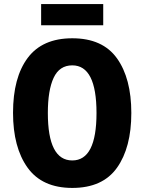

<svg xmlns="http://www.w3.org/2000/svg" viewBox="-20 -913 709 943"><path d="M625 -358Q625 -528 554.5 -626.5Q484 -725 335 -725Q188 -725 116 -628.5Q44 -532 44 -359Q44 -189 115.5 -89.5Q187 10 335 10Q484 10 554.5 -89Q625 -188 625 -358ZM215 -358Q215 -470 243.5 -531Q272 -592 335 -592Q454 -592 454 -358Q454 -125 335 -125Q215 -125 215 -358ZM487 -893V-789H182V-893Z"/></svg>

Font: Noto Sans Display SemiCondensed Extra
Style: Regular
Weight: 800
Width: 4
Designer: Monotype Design Team
Foundry: Monotype Imaging Inc.
Version: Version 1.900